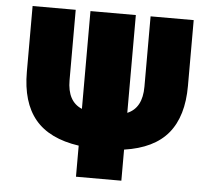

<svg xmlns="http://www.w3.org/2000/svg" viewBox="-52 -786 930 843"><g transform="rotate(5 413.0 -365.0)"><path d="M513 -299Q578 -326 578 -420V-730H768V-440Q768 -306 706 -231Q644 -156 513 -137V0H313V-137Q182 -156 120 -231Q58 -306 58 -440V-730H248V-420Q248 -326 313 -299V-730H513Z"/></g></svg>

Font: M PLUS 1p Black
Style: Regular
Weight: 900
Version: Version 1.061